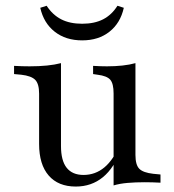

<svg xmlns="http://www.w3.org/2000/svg" viewBox="-20 -647 618 680"><path d="M196 -413.7V-206.5H118.5V-315.3Q118.5 -350 104.8 -364.1Q91.1 -378.2 55.6 -382.3L29.8 -384.7V-413.7Q45.2 -412.9 58.1 -412.5Q71 -412.1 84.7 -412.1Q118.5 -412.1 146.4 -414.9Q174.2 -417.7 196 -423.4ZM196 -206.5V-129.8Q196 -78.2 216.1 -52.8Q236.3 -27.4 275.8 -27.4Q317.7 -27.4 350 -54.4Q382.3 -81.5 404.8 -136.3L408.9 -118.5Q384.7 -52.4 344.4 -19.4Q304 13.7 248.4 13.7Q186.3 13.7 152.4 -25.4Q118.5 -64.5 118.5 -137.1V-206.5ZM382.3 0V-206.5H459.7V-98.4Q459.7 -62.9 473.4 -49.2Q487.1 -35.5 522.6 -31.5L548.4 -29V0Q533.1 -0.8 520.2 -1.2Q507.3 -1.6 492.7 -1.6Q459.7 -1.6 431.9 0.8Q404 3.2 382.3 9.7ZM459.7 -413.7V-206.5H382.3V-316.1Q382.3 -350.8 370.6 -364.5Q358.9 -378.2 325.8 -382.3L309.7 -384.7V-413.7Q325 -412.9 335.9 -412.5Q346.8 -412.1 358.9 -412.1Q387.9 -412.1 413.7 -414.9Q439.5 -417.7 459.7 -423.4ZM271 -504Q212.9 -504 173.8 -534.7Q134.7 -565.3 122.6 -619.4L145.2 -626.6Q166.1 -594.4 196.8 -578.6Q227.4 -562.9 271 -562.9Q314.5 -562.9 345.2 -578.6Q375.8 -594.4 396 -626.6L418.5 -619.4Q406.5 -565.3 367.7 -534.7Q329 -504 271 -504Z"/></svg>

Font: Playfair 5pt SemiExpanded Light
Style: Regular
Weight: 400
Version: Version 2.203